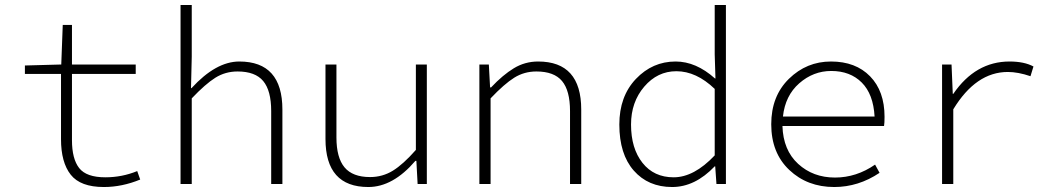

<svg xmlns="http://www.w3.org/2000/svg" viewBox="-20 -739 4240 771"><path d="M397 12Q303 12 264 -37.5Q225 -87 225 -180V-442H80V-476L226 -480L232 -639H269V-480H525V-442H269V-176Q269 -101 298 -64Q327 -27 403 -27Q470 -27 531 -52L543 -18Q470 12 397 12Z M705 0V-719H750V-511L747 -385H749Q847 -492 941 -492Q1114 -492 1114 -299V0H1069V-293Q1069 -375 1037 -413.5Q1005 -452 934 -452Q885 -452 845 -427Q805 -402 750 -344V0Z M1459 12Q1287 12 1287 -181V-480H1331V-187Q1331 -106 1363.5 -67Q1396 -28 1466 -28Q1516 -28 1557.5 -53.5Q1599 -79 1650 -137V-480H1694V0H1657L1652 -93H1648Q1558 12 1459 12Z M1905 0V-480H1943L1948 -388H1952Q1999 -438 2043.5 -465Q2088 -492 2141 -492Q2314 -492 2314 -299V0H2269V-293Q2269 -375 2237 -413.5Q2205 -452 2134 -452Q2085 -452 2045 -427Q2005 -402 1950 -344V0Z M2679 12Q2583 12 2525 -54Q2467 -120 2467 -239Q2467 -352 2533.5 -422Q2600 -492 2693 -492Q2775 -492 2851 -424H2853L2850 -521V-719H2895V0H2857L2852 -71H2850Q2771 12 2679 12ZM2685 -27Q2767 -27 2850 -115V-382Q2776 -453 2696 -453Q2620 -453 2567 -391Q2514 -329 2514 -239Q2514 -143 2560 -85Q2606 -27 2685 -27Z M3330 12Q3222 12 3149.5 -56.5Q3077 -125 3077 -240Q3077 -353 3148 -422.5Q3219 -492 3317 -492Q3416 -492 3474 -432.5Q3532 -373 3532 -270Q3532 -245 3530 -233H3122Q3125 -136 3185 -81Q3245 -26 3333 -26Q3419 -26 3494 -78L3512 -45Q3427 12 3330 12ZM3318 -454Q3246 -454 3189.5 -404.5Q3133 -355 3124 -271H3492Q3487 -361 3440.5 -407.5Q3394 -454 3318 -454Z M3763 0V-480H3801L3806 -362H3808Q3897 -492 4034 -492Q4093 -492 4130 -472L4118 -433Q4068 -450 4027 -450Q3899 -450 3808 -300V0Z"/></svg>

Font: TypoPRO Source Code Pro
Style: Regular
Weight: 300
Monospace: yes
Designer: Paul D. Hunt, Teo Tuominen
Foundry: Adobe Systems Incorporated
Version: Version 2.010;PS 1.0;hotconv 1.0.84;makeotf.lib2.5.63406